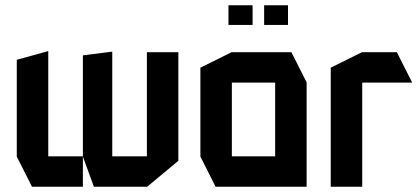

<svg xmlns="http://www.w3.org/2000/svg" viewBox="-20 -712 1596 732"><path d="M540 0V-513H660V-99L541 0ZM102 0 44 -115V-116H296V0ZM44 -116V-484L163 -517H164V-116ZM338 0 296 -115V-116H540V0ZM296 -116V-501L407 -515H408V-116Z M864 -397V-513H1091L1149 -398V-397ZM802 0 744 -115V-116H1029V0ZM744 -116V-454L863 -513H864V-116ZM1029 0V-397H1149V0ZM987 -617V-692H1078V-617ZM851 -617V-692H943V-617Z M1241 0V-454L1360 -513H1361V0ZM1361 -397V-513H1493L1551 -398V-397Z"/></svg>

Font: Foldit Medium
Style: Regular
Weight: 500
Version: Version 1.003